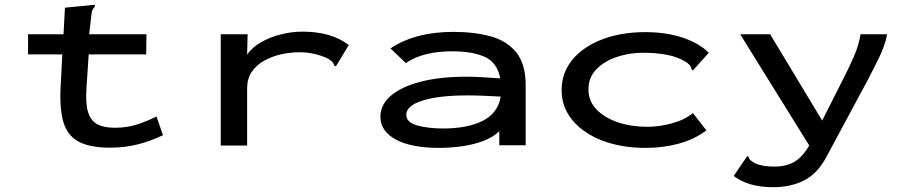

<svg xmlns="http://www.w3.org/2000/svg" viewBox="-20 -606 3790 801"><path d="M440 10Q353 10 306.5 -16Q260 -42 244 -98.5Q228 -155 233 -246L240 -379H97V-463H245L251 -574L365 -585L375 -586L376 -579Q370 -572 366 -564.5Q362 -557 361 -541L352 -463H591L590 -379H350L341 -243Q336 -176 347 -139.5Q358 -103 385.5 -88Q413 -73 460 -73Q509 -73 551 -86.5Q593 -100 633 -120L660 -42Q608 -17 554 -3.5Q500 10 440 10Z M901 -463H1013L1011 -378Q1031 -408 1068.5 -429.5Q1106 -451 1151.5 -462.5Q1197 -474 1242 -474Q1363 -474 1435 -418L1386 -337L1381 -329L1374 -333Q1372 -341 1367.5 -346.5Q1363 -352 1349 -361Q1294 -388 1228 -388Q1191 -388 1153 -379.5Q1115 -371 1082.5 -353Q1050 -335 1030.5 -306.5Q1011 -278 1011 -237V1H901Z M1814 11Q1695 11 1631 -24Q1567 -59 1567 -119Q1567 -169 1610.5 -206.5Q1654 -244 1734.5 -265Q1815 -286 1926 -286Q1954 -286 1991.5 -284Q2029 -282 2067 -279Q2054 -346 2002 -369Q1950 -392 1865 -392Q1809 -392 1760.5 -380.5Q1712 -369 1673 -343L1609 -404Q1712 -473 1871 -473Q1960 -473 2028 -454Q2096 -435 2134.5 -386.5Q2173 -338 2173 -251V0H2063V-59Q2036 -32 1992.5 -16.5Q1949 -1 1901.5 5Q1854 11 1814 11ZM1675 -127Q1675 -96 1719.5 -83Q1764 -70 1829 -70Q1929 -70 1993 -101.5Q2057 -133 2069 -203Q2035 -205 1997.5 -206.5Q1960 -208 1932 -208Q1811 -208 1743 -186.5Q1675 -165 1675 -127Z M2673 11Q2573 11 2494 -19Q2415 -49 2369 -103.5Q2323 -158 2323 -230Q2323 -303 2368.5 -357.5Q2414 -412 2493 -442Q2572 -472 2672 -472Q2758 -472 2826.5 -449.5Q2895 -427 2937 -386L2877 -319L2871 -312L2865 -317Q2864 -325 2860 -331Q2856 -337 2843 -347Q2807 -369 2761.5 -377.5Q2716 -386 2663 -386Q2607 -386 2555 -369Q2503 -352 2469 -318Q2435 -284 2435 -233Q2435 -184 2469 -149Q2503 -114 2558.5 -95.5Q2614 -77 2679 -77Q2730 -77 2782 -91Q2834 -105 2871 -134L2927 -62Q2876 -24 2811 -6.5Q2746 11 2673 11Z M3205 175Q3102 175 3041 128L3092 53L3098 45L3104 49Q3105 57 3110.5 62Q3116 67 3131 76Q3163 89 3210 89Q3261 89 3295 68.5Q3329 48 3356 1L3068 -463H3193L3410 -103L3501 -283Q3524 -328 3543.5 -373Q3563 -418 3570 -463H3681Q3672 -416 3648 -367Q3624 -318 3600 -272L3428 48Q3391 118 3335 146.5Q3279 175 3205 175Z"/></svg>

Font: Inconsolata ExtraExpanded SemiBold
Style: Regular
Weight: 600
Width: 8
Monospace: yes
Designer: Raph Levien, Cyreal, Brenton Simpson
Foundry: Raph Levien, Cyreal, Google
Version: Version 3.001; ttfautohint (v1.8.2.53-6de2)